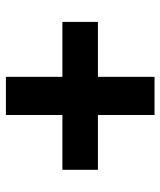

<svg xmlns="http://www.w3.org/2000/svg" viewBox="34 -664 551 660"><g transform="rotate(90 310.0 -334.5)"><path d="M55.8 -395.1H564.2V-273H55.8ZM375.8 -589.7V-78.8H244.6V-589.7Z"/></g></svg>

Font: Monaspace Xenon Var
Style: Regular
Weight: 400
Designer: Riley Cran and the Lettermatic Team
Version: Version 1.000 (Monaspace Xenon Var)